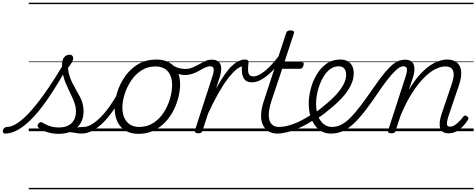

<svg xmlns="http://www.w3.org/2000/svg" viewBox="-208 -950 3449 1390"><path d="M-171 17Q-182 17 -185.5 9.5Q-189 2 -187 -7Q-185 -16 -177 -23.5Q-169 -31 -157 -31Q-122 -31 -77.5 -61.5Q-33 -92 19.5 -151.5Q72 -211 131.5 -297Q191 -383 257 -494L287 -478Q219 -356 157.5 -263Q96 -170 39 -108Q-18 -46 -70.5 -14.5Q-123 17 -171 17ZM382 17Q367 17 349.5 14Q332 11 311.5 8Q291 5 266 5L291 -19Q316 -23 335 -25.5Q354 -28 369 -29.5Q384 -31 396 -31Q405 -31 409 -23.5Q413 -16 411 -7Q409 2 401.5 9.5Q394 17 382 17ZM216 19Q173 19 135 7Q97 -5 73 -24Q64 -32 64 -40.5Q64 -49 72 -57Q81 -66 87.5 -66Q94 -66 105 -59Q130 -44 158 -35.5Q186 -27 217 -27Q277 -27 309.5 -58Q342 -89 342 -144Q342 -170 334.5 -194.5Q327 -219 315.5 -244Q304 -269 291.5 -295Q279 -321 267 -349.5Q255 -378 248 -410Q241 -442 241 -478Q241 -518 257 -536Q273 -554 295 -554Q309 -554 315.5 -546.5Q322 -539 322 -528Q322 -515 312.5 -498.5Q303 -482 284 -458Q287 -425 296.5 -397Q306 -369 318.5 -344.5Q331 -320 344.5 -296.5Q358 -273 370.5 -249.5Q383 -226 390 -200Q397 -174 397 -143Q397 -70 348.5 -25.5Q300 19 216 19ZM0 410H550V420H0ZM0 -20H550V0H0ZM0 -505H550V-500H0ZM0 -930H550V-920H0Z M382 17Q372 17 367 9.5Q362 2 363.5 -7Q365 -16 373.5 -23.5Q382 -31 397 -31Q424 -31 455.5 -49.5Q487 -68 520 -101Q553 -134 585 -179Q617 -224 646 -277Q651 -287 660 -286Q669 -285 675 -278.5Q681 -272 677 -262Q646 -200 610.5 -149Q575 -98 537.5 -61Q500 -24 461 -3.5Q422 17 382 17ZM550 410V420ZM550 -20V0ZM550 -505V-500ZM550 -930V-920Z M794 19Q738 19 699.5 -4.5Q661 -28 641.5 -70.5Q622 -113 622 -168Q622 -222 641 -283Q660 -344 698 -398Q736 -452 792.5 -485.5Q849 -519 925 -519Q980 -519 1018 -497Q1056 -475 1076 -434.5Q1096 -394 1096 -340Q1096 -298 1084.5 -249.5Q1073 -201 1049.5 -153.5Q1026 -106 989.5 -67Q953 -28 904.5 -4.5Q856 19 794 19ZM800 -31Q859 -31 904 -61Q949 -91 978.5 -137.5Q1008 -184 1023 -236.5Q1038 -289 1038 -333Q1038 -376 1024.5 -406Q1011 -436 984 -452.5Q957 -469 918 -469Q860 -469 815.5 -440Q771 -411 740.5 -365Q710 -319 694 -267Q678 -215 678 -171Q678 -128 692.5 -96.5Q707 -65 734 -48Q761 -31 800 -31ZM550 410H1151V420H550ZM550 -20H1151V0H550ZM550 -505H1151V-500H550ZM550 -930H1151V-920H550Z M1128 -407Q1112 -407 1092 -412.5Q1072 -418 1053.5 -427Q1035 -436 1021 -447Q1012 -454 1010.5 -462.5Q1009 -471 1012 -477.5Q1015 -484 1022 -486Q1029 -488 1038 -481Q1066 -462 1089.5 -456.5Q1113 -451 1133 -451Q1162 -451 1186.5 -461.5Q1211 -472 1233 -484.5Q1255 -497 1277.5 -507.5Q1300 -518 1324 -518Q1334 -518 1338.5 -510.5Q1343 -503 1341.5 -494Q1340 -485 1333 -477.5Q1326 -470 1314 -470Q1296 -470 1276 -460.5Q1256 -451 1234 -438Q1212 -425 1185.5 -416Q1159 -407 1128 -407ZM1152 410V420ZM1152 -20V0ZM1152 -505V-500ZM1152 -930V-920Z M1227 15Q1215 15 1207.5 10Q1200 5 1203 -6L1331 -401Q1342 -436 1338.5 -453Q1335 -470 1314 -470Q1304 -470 1300 -477.5Q1296 -485 1297.5 -494Q1299 -503 1306.5 -510.5Q1314 -518 1325 -518Q1349 -518 1364.5 -510Q1380 -502 1387 -486.5Q1394 -471 1393.5 -449.5Q1393 -428 1386 -402L1356 -308Q1390 -370 1419 -411Q1448 -452 1473.5 -475.5Q1499 -499 1521.5 -509Q1544 -519 1563 -519Q1575 -519 1579.5 -511.5Q1584 -504 1582.5 -494Q1581 -484 1573 -477Q1565 -470 1553 -470Q1531 -470 1503 -447Q1475 -424 1441.5 -380.5Q1408 -337 1372 -273Q1336 -209 1298 -127L1258 -4Q1255 6 1248.5 10.5Q1242 15 1227 15ZM1151 410H1555V420H1151ZM1151 -20H1555V0H1151ZM1151 -505H1555V-500H1151ZM1151 -930H1555V-920H1151Z M1616 -354Q1573 -354 1555.5 -385Q1538 -416 1544 -474L1562 -519Q1580 -519 1586 -513.5Q1592 -508 1591 -496Q1586 -455 1588.5 -433.5Q1591 -412 1601 -404.5Q1611 -397 1627 -397Q1645 -397 1667 -408Q1689 -419 1714 -439.5Q1739 -460 1765 -489.5Q1791 -519 1818 -555Q1823 -562 1830 -558Q1837 -554 1841 -545.5Q1845 -537 1839 -529Q1808 -483 1770 -443Q1732 -403 1692.5 -378.5Q1653 -354 1616 -354ZM1555 410H1580V420H1555ZM1555 -20H1580V0H1555ZM1555 -505H1580V-500H1555ZM1555 -930H1580V-920H1555Z M1801 17Q1760 17 1733 -1Q1706 -19 1693 -50.5Q1680 -82 1682.5 -125Q1685 -168 1702 -219L1863 -709Q1867 -721 1874 -725.5Q1881 -730 1894 -730Q1911 -730 1917 -724Q1923 -718 1919 -706L1851 -500H1976Q1988 -500 1990 -494Q1992 -488 1989 -476Q1985 -463 1979 -457.5Q1973 -452 1962 -452H1835L1757 -219Q1741 -168 1738.5 -132.5Q1736 -97 1744.5 -74.5Q1753 -52 1770.5 -41.5Q1788 -31 1812 -31Q1822 -31 1827 -23.5Q1832 -16 1831 -7Q1830 2 1822.5 9.5Q1815 17 1801 17ZM1580 410H1968V420H1580ZM1580 -20H1968V0H1580ZM1580 -505H1968V-500H1580ZM1580 -930H1968V-920H1580Z M1798 17Q1786 17 1782 9.5Q1778 2 1781 -7Q1784 -16 1792.5 -23.5Q1801 -31 1814 -31Q1859 -31 1920 -54Q1981 -77 2053 -125Q2061 -130 2067 -127Q2073 -124 2077 -116Q2081 -108 2079.5 -99.5Q2078 -91 2071 -86Q2015 -50 1965 -27Q1915 -4 1873 6.5Q1831 17 1798 17ZM1967 410V420ZM1967 -20V0ZM1967 -505V-500ZM1967 -930V-920Z M2052 -121Q2075 -135 2096.5 -151Q2118 -167 2137 -184Q2187 -223 2222.5 -261.5Q2258 -300 2278 -337Q2298 -374 2298 -409Q2298 -437 2284.5 -453.5Q2271 -470 2243 -470Q2233 -470 2228.5 -477Q2224 -484 2225.5 -494Q2227 -504 2235 -511.5Q2243 -519 2256 -519Q2288 -519 2309.5 -506.5Q2331 -494 2342 -472Q2353 -450 2353 -419Q2353 -375 2330.5 -330Q2308 -285 2265.5 -239Q2223 -193 2162 -146Q2141 -128 2118.5 -112Q2096 -96 2072 -81ZM1968 410H2412V420H1968ZM1968 -20H2412V0H1968ZM1968 -505H2412V-500H1968ZM1968 -930H2412V-920H1968Z M2187 17Q2157 17 2132 6.5Q2107 -4 2087.5 -24Q2068 -44 2054.5 -70.5Q2041 -97 2034 -129.5Q2027 -162 2027 -199Q2027 -249 2041 -304.5Q2055 -360 2083.5 -408.5Q2112 -457 2154.5 -488Q2197 -519 2256 -519Q2266 -519 2270 -511.5Q2274 -504 2272.5 -494Q2271 -484 2263.5 -477Q2256 -470 2244 -470Q2211 -470 2185 -451.5Q2159 -433 2139.5 -403.5Q2120 -374 2106.5 -338Q2093 -302 2086.5 -265.5Q2080 -229 2080 -199Q2080 -164 2087.5 -133.5Q2095 -103 2110 -80Q2125 -57 2146.5 -44Q2168 -31 2196 -31Q2232 -31 2265 -48.5Q2298 -66 2333 -102Q2368 -138 2409 -193Q2450 -248 2502 -323Q2545 -385 2577 -423.5Q2609 -462 2634 -482.5Q2659 -503 2680 -510.5Q2701 -518 2722 -518Q2732 -518 2736 -510.5Q2740 -503 2738.5 -494Q2737 -485 2730 -477.5Q2723 -470 2711 -470Q2699 -470 2684 -461.5Q2669 -453 2648.5 -432.5Q2628 -412 2600 -377Q2572 -342 2536 -289Q2481 -207 2436 -149Q2391 -91 2351.5 -54Q2312 -17 2272.5 0Q2233 17 2187 17ZM2412 410H2537V420H2412ZM2412 -20H2537V0H2412ZM2412 -505H2537V-500H2412ZM2412 -930H2537V-920H2412Z M2626 15Q2614 15 2606 10Q2598 5 2602 -6L2730 -401Q2741 -436 2737.5 -453Q2734 -470 2713 -470Q2703 -470 2699 -477.5Q2695 -485 2696.5 -494Q2698 -503 2705 -510.5Q2712 -518 2724 -518Q2748 -518 2763.5 -509.5Q2779 -501 2786 -485.5Q2793 -470 2792.5 -448Q2792 -426 2785 -400L2752 -299Q2788 -360 2824.5 -402Q2861 -444 2897 -470Q2933 -496 2966.5 -507.5Q3000 -519 3029 -519Q3070 -519 3097 -499.5Q3124 -480 3130 -439Q3136 -398 3115 -334L3038 -107Q3030 -81 3028 -64.5Q3026 -48 3031.5 -40.5Q3037 -33 3050 -33Q3067 -33 3084 -44Q3101 -55 3117 -71.5Q3133 -88 3145 -104Q3151 -112 3157 -113.5Q3163 -115 3172 -109Q3182 -102 3183 -95.5Q3184 -89 3179 -81Q3168 -63 3147.5 -40Q3127 -17 3099.5 -1Q3072 15 3040 15Q3015 15 2999.5 5.5Q2984 -4 2978.5 -22.5Q2973 -41 2975.5 -66Q2978 -91 2988 -122L3063 -343Q3077 -384 3076.5 -412Q3076 -440 3061 -454.5Q3046 -469 3015 -469Q2983 -469 2944.5 -450Q2906 -431 2863.5 -389Q2821 -347 2777.5 -280Q2734 -213 2693 -116L2656 -4Q2654 6 2647.5 10.5Q2641 15 2626 15ZM2537 410H3221V420H2537ZM2537 -20H3221V0H2537ZM2537 -505H3221V-500H2537ZM2537 -930H3221V-920H2537Z"/></svg>

Font: Playwrite DE LA Guides
Style: Regular
Weight: 400
Designer: Veronika Burian, José Scaglione
Foundry: TypeTogether
Version: Version 1.003